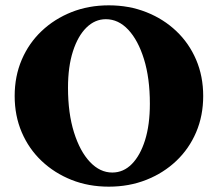

<svg xmlns="http://www.w3.org/2000/svg" viewBox="-20 -690 817 720"><path d="M388 10Q312 10 248 -15.5Q184 -41 136 -86.5Q88 -132 61.5 -194Q35 -256 35 -330Q35 -404 61.5 -466Q88 -528 136 -573.5Q184 -619 248 -644.5Q312 -670 388 -670Q464 -670 528.5 -644.5Q593 -619 641 -573.5Q689 -528 715.5 -466Q742 -404 742 -330Q742 -256 715.5 -194Q689 -132 641 -86.5Q593 -41 528.5 -15.5Q464 10 388 10ZM401 -43Q443 -43 474.5 -75Q506 -107 524 -164.5Q542 -222 542 -301Q542 -397 520 -468Q498 -539 461 -578.5Q424 -618 377 -618Q336 -618 304 -586.5Q272 -555 253.5 -497.5Q235 -440 235 -361Q235 -265 257.5 -193.5Q280 -122 317.5 -82.5Q355 -43 401 -43Z"/></svg>

Font: Spectral SC ExtraBold
Style: Regular
Weight: 800
Designer: Jean-Baptiste Levee
Foundry: Production Type
Version: Version 2.001